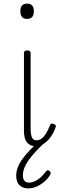

<svg xmlns="http://www.w3.org/2000/svg" viewBox="-20 -795 340 1066"><path d="M178 17Q162 17 150 11.5Q138 6 129.5 -4.5Q121 -15 117 -31Q113 -47 113 -68V-500Q113 -508 117.5 -511.5Q122 -515 131 -515Q141 -515 145.5 -511.5Q150 -508 150 -500V-81Q150 -63 152.5 -48.5Q155 -34 162 -25Q169 -16 183 -16Q197 -16 209.5 -24.5Q222 -33 234 -51.5Q246 -70 258 -100Q260 -108 266 -108.5Q272 -109 279 -106Q287 -104 289 -99Q291 -94 289 -89Q277 -54 258.5 -30.5Q240 -7 219.5 5Q199 17 178 17ZM130 -690Q111 -690 102 -701Q93 -712 93 -733Q93 -754 102.5 -764.5Q112 -775 130 -775Q149 -775 158.5 -764.5Q168 -754 168 -733Q168 -711 158.5 -700.5Q149 -690 130 -690ZM137 251Q108 251 89 234Q70 217 70 180Q70 159 78 136.5Q86 114 102.5 90.5Q119 67 143.5 41Q168 15 202 -15L230 -10V-6Q202 21 179.5 45Q157 69 140.5 92Q124 115 115.5 136.5Q107 158 107 179Q107 198 115.5 208.5Q124 219 140 219Q163 219 187.5 203.5Q212 188 234 158Q239 151 244.5 150.5Q250 150 254 154Q261 159 261.5 165Q262 171 257 178Q244 199 224 215.5Q204 232 181.5 241.5Q159 251 137 251Z"/></svg>

Font: Playwrite FR Moderne Thin
Style: Regular
Weight: 250
Version: Version 1.002